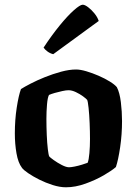

<svg xmlns="http://www.w3.org/2000/svg" viewBox="-20 -795 581 815"><path d="M260 0Q234 0 204 -9.5Q174 -19 147 -32.5Q120 -46 99.5 -60Q79 -74 73 -83Q57 -104 50 -144Q43 -184 43 -229Q43 -286 51 -338Q59 -390 69 -417Q83 -426 110 -440Q137 -454 170.5 -467.5Q204 -481 239 -490.5Q274 -500 303 -500Q321 -500 346.5 -492.5Q372 -485 398.5 -473.5Q425 -462 446 -449Q467 -436 476 -425Q488 -402 493 -361.5Q498 -321 498 -281Q498 -224 490 -170Q482 -116 472 -86Q455 -71 420.5 -51Q386 -31 343 -15.5Q300 0 260 0ZM273 -85Q281 -85 296.5 -88Q312 -91 328 -96Q344 -101 352 -104Q357 -116 359.5 -145Q362 -174 362 -205Q362 -236 360.5 -272.5Q359 -309 356 -337Q353 -365 350 -371Q346 -376 332.5 -386Q319 -396 302 -404Q285 -412 271 -412Q261 -412 244.5 -408.5Q228 -405 212.5 -400.5Q197 -396 188 -392Q182 -381 179.5 -351Q177 -321 177 -291Q177 -257 178.5 -222Q180 -187 183 -162Q186 -137 189 -131Q192 -127 208 -115.5Q224 -104 242.5 -94.5Q261 -85 273 -85ZM206 -565Q193 -568 181.5 -576.5Q170 -585 165 -593Q200 -646 233.5 -687Q267 -728 293.5 -751.5Q320 -775 331 -775Q340 -775 354 -764.5Q368 -754 381 -738Q394 -722 399 -706Z"/></svg>

Font: Texturina
Style: Bold
Weight: 700
Designer: Guillermo Torres Carreño
Foundry: Omnibus-Type
Version: Version 1.002; ttfautohint (v1.8.3)